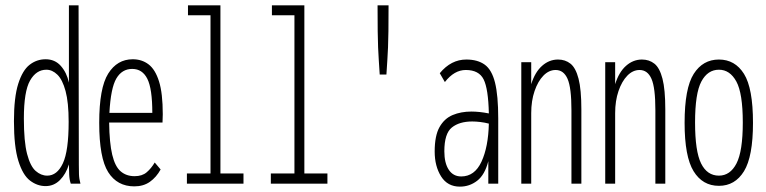

<svg xmlns="http://www.w3.org/2000/svg" viewBox="-20 -685 2857 716"><path d="M150 9Q119 9 92 -11.5Q65 -32 48.5 -85Q32 -138 32 -233Q32 -322 48 -372.5Q64 -423 90.5 -443.5Q117 -464 150 -464Q185 -464 207 -439Q229 -414 237 -377V-665H273L274 -71Q274 -53 274.5 -35.5Q275 -18 280 0H244Q239 -14 238 -34Q237 -54 237 -72Q226 -36 203.5 -13.5Q181 9 150 9ZM156 -30Q193 -30 214.5 -76Q236 -122 236 -231Q236 -303 224.5 -345.5Q213 -388 194 -406.5Q175 -425 153 -425Q115 -425 92 -384.5Q69 -344 69 -243Q69 -157 81 -111Q93 -65 113 -47.5Q133 -30 156 -30Z M481 10Q417 10 383.5 -43Q350 -96 350 -227Q350 -357 383.5 -410.5Q417 -464 475 -464Q509 -464 534 -445Q559 -426 573 -381.5Q587 -337 587 -259Q587 -249 586.5 -242.5Q586 -236 586 -228H387Q388 -152 398.5 -108Q409 -64 430 -46Q451 -28 482 -28Q510 -28 527 -42.5Q544 -57 557 -79L579 -53Q563 -24 539 -7Q515 10 481 10ZM388 -264H548Q548 -354 529.5 -391Q511 -428 473 -428Q435 -428 414 -392.5Q393 -357 388 -264Z M677 0V-38H765V-628H681V-665H802V-38H888V0Z M990 0V-38H1078V-628H994V-665H1115V-38H1201V0Z M1388 -665H1429Q1429 -605 1428.5 -569Q1428 -533 1427 -508.5Q1426 -484 1424.5 -461.5Q1423 -439 1421 -407H1396Q1394 -439 1392.5 -461.5Q1391 -484 1390 -508Q1389 -532 1388.5 -568.5Q1388 -605 1388 -665Z M1695 11Q1649 11 1625 -27Q1601 -65 1601 -120Q1601 -179 1619 -211Q1637 -243 1668 -256Q1699 -269 1738 -269Q1768 -269 1803 -262Q1801 -354 1783.5 -389Q1766 -424 1717 -424Q1674 -424 1639 -379L1620 -412Q1662 -463 1719 -463Q1761 -463 1787.5 -444Q1814 -425 1826 -377Q1838 -329 1838 -243V0H1801V-84Q1788 -33 1759.5 -11Q1731 11 1695 11ZM1637 -121Q1637 -77 1653.5 -52Q1670 -27 1700 -27Q1750 -27 1775.5 -82Q1801 -137 1803 -224Q1788 -228 1771.5 -230Q1755 -232 1741 -232Q1693 -232 1665 -209.5Q1637 -187 1637 -121Z M1924 0V-453H1961V-371Q1975 -416 2001.5 -439.5Q2028 -463 2061 -463Q2088 -463 2107.5 -447.5Q2127 -432 2137.5 -391.5Q2148 -351 2148 -277V0H2111V-274Q2111 -358 2096.5 -391Q2082 -424 2052 -424Q2027 -424 2006.5 -403Q1986 -382 1973.5 -345.5Q1961 -309 1961 -263V0Z M2237 0V-453H2274V-371Q2288 -416 2314.5 -439.5Q2341 -463 2374 -463Q2401 -463 2420.5 -447.5Q2440 -432 2450.5 -391.5Q2461 -351 2461 -277V0H2424V-274Q2424 -358 2409.5 -391Q2395 -424 2365 -424Q2340 -424 2319.5 -403Q2299 -382 2286.5 -345.5Q2274 -309 2274 -263V0Z M2661 8Q2600 8 2566.5 -46.5Q2533 -101 2533 -227Q2533 -356 2567 -409.5Q2601 -463 2661 -463Q2721 -463 2754.5 -409.5Q2788 -356 2788 -227Q2788 -101 2754.5 -46.5Q2721 8 2661 8ZM2661 -30Q2703 -30 2726.5 -75.5Q2750 -121 2750 -228Q2750 -337 2726 -381Q2702 -425 2661 -425Q2619 -425 2595.5 -381Q2572 -337 2572 -228Q2572 -121 2594.5 -75.5Q2617 -30 2661 -30Z"/></svg>

Font: Inconsolata ExtraCondensed Light
Style: Regular
Weight: 300
Width: 2
Monospace: yes
Designer: Raph Levien, Cyreal, Brenton Simpson
Foundry: Raph Levien, Cyreal, Google
Version: Version 3.100; ttfautohint (v1.8.4.7-5d5b)